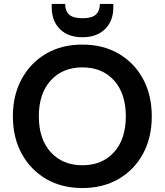

<svg xmlns="http://www.w3.org/2000/svg" viewBox="-20 -937 831 969"><path d="M396 12Q291 12 212.5 -34Q134 -80 89.5 -161.5Q45 -243 45 -350Q45 -457 89.5 -538.5Q134 -620 212.5 -666Q291 -712 396 -712Q500 -712 579 -666Q658 -620 702 -538.5Q746 -457 746 -350Q746 -243 702 -161.5Q658 -80 579 -34Q500 12 396 12ZM396 -103Q496 -103 555.5 -169Q615 -235 615 -350Q615 -465 555.5 -531Q496 -597 396 -597Q296 -597 236 -531Q176 -465 176 -350Q176 -235 236 -169Q296 -103 396 -103ZM396 -749Q324 -749 282.5 -790Q241 -831 241 -901V-917H309Q309 -883 328.5 -864Q348 -845 396 -845Q445 -845 464.5 -864Q484 -883 484 -917H552V-900Q552 -831 510 -790Q468 -749 396 -749Z"/></svg>

Font: DeepMind Sans
Style: Bold
Weight: 700
Designer: Jonny Pinhorn / Modifications: Colophon Foundry
Foundry: Colophon Foundry
Version: Version 1.002; ttfautohint (v1.8.2)